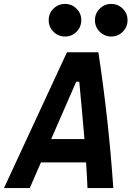

<svg xmlns="http://www.w3.org/2000/svg" viewBox="-52 -961 671 981"><path d="M-31.7 0 290 -693.8H450.7Q503.4 -346.2 526.9 0H395Q393.6 -32.7 391.8 -65.7Q390.1 -98.6 387.7 -131.3H157.2L100.1 0ZM209.5 -250.5H379.4Q373.5 -323.7 366.7 -397Q359.9 -470.2 353 -543.5H337.4ZM280.3 -774.4Q245.6 -774.4 221.2 -798.8Q196.8 -823.2 196.8 -857.9Q196.8 -892.6 221.2 -916.7Q245.6 -940.9 280.3 -940.9Q314.9 -940.9 339.1 -916.7Q363.3 -892.6 363.3 -857.9Q363.3 -823.2 339.1 -798.8Q314.9 -774.4 280.3 -774.4ZM516.1 -774.4Q481.9 -774.4 457.5 -798.8Q433.1 -823.2 433.1 -857.9Q433.1 -892.6 457.5 -916.7Q481.9 -940.9 516.1 -940.9Q550.8 -940.9 575.2 -916.7Q599.6 -892.6 599.6 -857.9Q599.6 -823.2 575.2 -798.8Q550.8 -774.4 516.1 -774.4Z"/></svg>

Font: CaskaydiaCove NF
Style: Bold Italic
Weight: 700
Italic angle: -10°
Designer: Aaron Bell
Foundry: Saja Typeworks
Version: Version 2111.001; VTT 6.35;Nerd Fonts 3.2.1